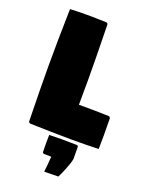

<svg xmlns="http://www.w3.org/2000/svg" viewBox="-147 -660 705 928"><g transform="rotate(20 205.5 -196.5)"><path d="M44.9 -293Q44.9 -429.7 48.8 -585.9Q95.2 -588.1 134.3 -588.1Q174.6 -588.1 234.4 -585.9Q238.3 -585.9 241.2 -583Q244.1 -580.1 244.1 -576.2Q248 -392.6 248 -293Q248 -228 247.3 -166.3H251.5Q340.6 -166.3 400.4 -164.1Q404.3 -164.1 407.2 -161.1Q410.2 -158.2 410.2 -154.3Q411.1 -94.7 411.1 -69.8Q411.1 -31.5 410.2 2Q363.8 4.2 266.1 4.2Q241.9 4.2 163.2 2.6Q84.5 1 58.6 0Q54.7 0 51.8 -2.9Q48.8 -5.9 48.8 -9.8Q44.9 -193.4 44.9 -293ZM162.4 20Q222.7 17.6 303 20Q306.6 20 309.2 22.1Q311.8 24.2 311.8 27.1Q311.8 39.3 312 58.6Q312.3 77.9 312.3 88.9Q309.1 109.4 295 143.8Q281 178.2 272.7 193.8Q238 195.1 200.2 195.1Q204.8 158.2 207.5 115.5Q183.3 115.5 171.1 115Q167.5 114.7 164.9 112.8Q162.4 110.8 162.4 107.9Q160.9 59.1 162.4 20Z"/></g></svg>

Font: Digitalt
Style: Medium
Weight: 500
Designer: gluk
Foundry: gluk
Version: Version 0.60